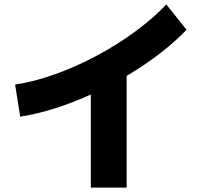

<svg xmlns="http://www.w3.org/2000/svg" viewBox="-20 -828 920 876"><path d="M48.9 -442.2Q137.8 -455.6 233.3 -490Q328.9 -524.4 422.2 -574.4Q515.6 -624.4 597.2 -684.4Q678.9 -744.4 738.9 -807.8L831.1 -692.2Q777.8 -636.7 709.4 -583.9Q641.1 -531.1 562.2 -484.4Q483.3 -437.8 400 -399.4Q316.7 -361.1 233.3 -334.4Q150 -307.8 72.2 -295.6ZM394.4 27.8V-514.4H557.8V27.8Z"/></svg>

Font: Paperlogy 8 ExtraBold
Style: Regular
Weight: 800
Designer: redesigned by Lee Juim, glyphs from Gmarket Sans & Montserrat
Foundry: PT&
Version: Version 1.001